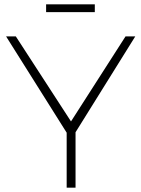

<svg xmlns="http://www.w3.org/2000/svg" viewBox="-20 -867 653 887"><path d="M418 -847H193V-811H418ZM605 -699H560L308 -306L53 -699H8L288 -254V0H329V-256Z"/></svg>

Font: Montserrat ExtraLight
Style: Regular
Weight: 250
Designer: Julieta Ulanovsky
Foundry: Julieta Ulanovsky
Version: Version 4.000